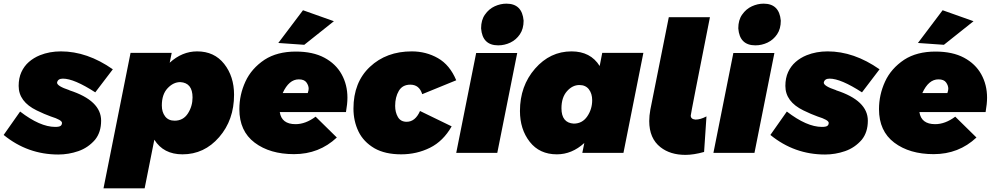

<svg xmlns="http://www.w3.org/2000/svg" viewBox="-43 -836 5435 1050"><path d="M276 9Q108 9 -23 -98L67 -226Q176 -142 259 -142Q280.5 -142 288.2 -147.5Q296 -153 296 -164Q296 -180 235 -199Q201 -211 158 -232Q59 -280 59 -366Q59 -409 74 -441.8Q89 -474.5 115 -497.2Q141 -520 175.5 -534Q228 -555 290 -555Q434 -555 574 -457L478 -331Q362 -406 301 -406Q273 -406 269 -384Q269 -365 336 -343L337 -342Q510 -286 510 -176Q510 -113 477 -72Q439 -28 385.5 -9.5Q332 9 276 9Z M748 194H523L671 -547H896L885 -493Q953 -555 1035 -555Q1129 -555 1183 -486.5Q1237 -418 1237 -318Q1237 -180 1155.5 -86Q1074 8 955 8Q851 8 801 -72ZM912 -176Q959 -176 984.5 -215.5Q1010 -255 1010 -303Q1010 -383 943 -387Q905 -387 873.5 -353.5Q842 -320 842 -259Q842 -223 860 -199.5Q878 -176 912 -176Z M1621 -591 1479 -601 1614 -780 1783 -720ZM1565 7Q1433 7 1349.5 -56Q1266 -119 1266 -239Q1266 -317.5 1299 -389.5Q1332 -461.5 1404 -509.5Q1473 -554 1575 -554Q1668 -554 1730.8 -520.5Q1793.5 -487 1825.2 -429.8Q1857 -372.5 1857 -302Q1857 -268 1849 -223H1487Q1497 -157 1573 -157Q1628 -157 1683 -198L1799 -84Q1702 7 1565 7ZM1640 -327Q1645 -342 1645 -351Q1645 -368 1633 -385Q1621 -402 1591 -402Q1537 -402 1503 -327Z M2151 8Q2063 8 2005 -25Q1944.5 -60.5 1917.2 -117.5Q1890 -174.5 1890 -242Q1890 -386 1980 -470.5Q2070 -555 2209 -555Q2287 -555 2352 -518Q2417 -481 2452 -397L2266 -321Q2250 -373 2201 -373Q2158 -373 2138 -339Q2118 -305 2118 -257Q2118 -222 2133 -196Q2148 -170 2181 -170Q2228 -170 2254 -229L2427 -145Q2381 -64 2308.5 -28Q2236 8 2151 8Z M2681.5 -588Q2595 -588 2588 -681Q2588 -726.5 2609 -756Q2630.5 -787 2662.2 -801.5Q2694 -816 2726.5 -816Q2812.5 -816 2820.5 -723Q2820.5 -678.5 2800.2 -648.5Q2780 -618.5 2748.2 -603.2Q2716.5 -588 2681.5 -588ZM2676.5 0H2452L2561 -546H2785.5Z M3002.5 8Q2907.5 8 2854 -60.5Q2800.5 -129 2800.5 -229Q2800.5 -366 2883 -460.5Q2965.5 -555 3082.5 -555Q3186.5 -555 3236.5 -475L3250.5 -547H3475.5L3366.5 0H3141.5L3152.5 -54Q3084.5 8 3002.5 8ZM3094.5 -160Q3141.5 -160 3168.5 -199.5Q3195.5 -239 3195.5 -288Q3195.5 -324 3177.5 -347.5Q3159.5 -371 3125.5 -371Q3087.5 -371 3057.5 -337Q3027.5 -303 3027.5 -244Q3027.5 -164 3094.5 -160Z M3705.5 11Q3622.5 11 3569 -31Q3507.5 -79 3507.5 -174Q3507.5 -203 3513.5 -236L3614.5 -742H3839.5Q3734.5 -213 3734.5 -204Q3734.5 -184 3760.5 -182Q3787.5 -182 3819.5 -199H3820.5L3807.5 -5Q3750.5 11 3705.5 11Z M4088 -588Q4001.5 -588 3994.5 -681Q3994.5 -726.5 4015.5 -756Q4037 -787 4068.8 -801.5Q4100.5 -816 4133 -816Q4219 -816 4227 -723Q4227 -678.5 4206.8 -648.5Q4186.5 -618.5 4154.8 -603.2Q4123 -588 4088 -588ZM4083 0H3858.5L3967.5 -546H4192Z M4469 9Q4301 9 4170 -98L4260 -226Q4369 -142 4452 -142Q4473.5 -142 4481.2 -147.5Q4489 -153 4489 -164Q4489 -180 4428 -199Q4394 -211 4351 -232Q4252 -280 4252 -366Q4252 -409 4267 -441.8Q4282 -474.5 4308 -497.2Q4334 -520 4368.5 -534Q4421 -555 4483 -555Q4627 -555 4767 -457L4671 -331Q4555 -406 4494 -406Q4466 -406 4462 -384Q4462 -365 4529 -343L4530 -342Q4703 -286 4703 -176Q4703 -113 4670 -72Q4632 -28 4578.5 -9.5Q4525 9 4469 9Z M5119 -591 4977 -601 5112 -780 5281 -720ZM5063 7Q4931 7 4847.5 -56Q4764 -119 4764 -239Q4764 -317.5 4797 -389.5Q4830 -461.5 4902 -509.5Q4971 -554 5073 -554Q5166 -554 5228.8 -520.5Q5291.5 -487 5323.2 -429.8Q5355 -372.5 5355 -302Q5355 -268 5347 -223H4985Q4995 -157 5071 -157Q5126 -157 5181 -198L5297 -84Q5200 7 5063 7ZM5138 -327Q5143 -342 5143 -351Q5143 -368 5131 -385Q5119 -402 5089 -402Q5035 -402 5001 -327Z"/></svg>

Font: Argentum Sans Black
Style: Italic
Weight: 900
Italic angle: -11°
Designer: Julieta Ulanovsky (font), Cristiano Sobral (main changes and remaster)
Foundry: Julieta Ulanovsky (font), Cristiano Sobral (main changes and remaster)
Version: Version 2.007;June 15, 2022;FontCreator 14.0.0.2814 64-bit; 